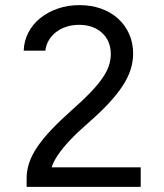

<svg xmlns="http://www.w3.org/2000/svg" viewBox="-20 -730 640 750"><path d="M84 0H529.6V-76.4H127L173.8 -27.2Q173.8 -52 181.5 -75.9Q189.2 -99.8 207.1 -125.9Q225 -152 253.1 -182Q281.2 -212 322.6 -248Q370.2 -289.4 403.5 -325.1Q436.8 -360.8 458.4 -393.6Q480 -426.4 490 -457.6Q500 -488.8 500 -520.6Q500 -562.6 484.4 -597.5Q468.8 -632.4 441.1 -657.4Q413.4 -682.4 375.1 -696.2Q336.8 -710 290.4 -710Q245 -710 205.7 -696.4Q166.4 -682.8 137.1 -659.1Q107.8 -635.4 90.8 -602.7Q73.8 -570 72.6 -532H157Q159.6 -553.8 170.5 -572.4Q181.4 -591 198.8 -604.5Q216.2 -618 239.2 -625.5Q262.2 -633 288.6 -633Q344.4 -633 378.6 -601.6Q412.8 -570.2 412.8 -518.4Q412.8 -495 404.7 -471.6Q396.6 -448.2 378.6 -422.7Q360.6 -397.2 332.2 -367.5Q303.8 -337.8 262.8 -302Q215 -259.4 180.8 -223.4Q146.6 -187.4 125.1 -155.2Q103.6 -123 93.8 -93.3Q84 -63.6 84 -34Z"/></svg>

Font: CommitMonoV142 ExtLt
Style: Regular
Weight: 200
Monospace: yes
Designer: Eigil Nikolajsen
Foundry: Eigil Nikolajsen
Version: Version 1.142